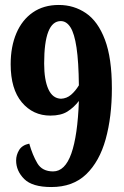

<svg xmlns="http://www.w3.org/2000/svg" viewBox="-20 -744 501 774"><path d="M187 10Q110 10 77.5 -22.5Q45 -55 45 -97Q45 -119 57 -139Q69 -159 98 -165Q111 -119 130.5 -86Q150 -53 194 -53Q242 -53 267.5 -125Q293 -197 298 -337Q278 -311 252 -294.5Q226 -278 183 -278Q113 -278 68 -331.5Q23 -385 23 -485Q23 -556 46 -610Q69 -664 112.5 -694Q156 -724 217 -724Q278 -724 326.5 -691Q375 -658 403 -584Q431 -510 431 -388Q431 -273 406 -183Q381 -93 327.5 -41.5Q274 10 187 10ZM226 -346Q249 -347 266.5 -362Q284 -377 298 -400Q297 -495 288.5 -552Q280 -609 264 -634Q248 -659 225 -659Q158 -659 158 -488Q158 -422 175 -384.5Q192 -347 226 -346Z"/></svg>

Font: Noto Serif ExtraCondensed ExtraBold
Style: Regular
Weight: 800
Width: 2
Designer: Monotype Design Team
Foundry: Monotype Imaging Inc.
Version: Version 2.013; ttfautohint (v1.8.4.7-5d5b)